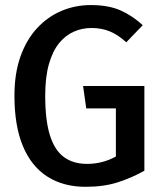

<svg xmlns="http://www.w3.org/2000/svg" viewBox="-20 -724 640 758"><path d="M318 13.5Q230 13.5 167 -26.8Q104 -67 70.5 -147Q37 -227 37 -346Q37 -434.5 61 -501.5Q85 -568.5 127 -613.5Q169 -658.5 223.2 -681.2Q277.5 -704 338 -704Q408.5 -704 455.8 -683Q503 -662 543.5 -624.5L478.5 -557Q447 -586 414.2 -599.8Q381.5 -613.5 341 -613.5Q304.5 -613.5 271.8 -599.2Q239 -585 213.5 -553.8Q188 -522.5 173.2 -471.2Q158.5 -420 158.5 -345.5Q158.5 -249.5 177 -190.2Q195.5 -131 232.2 -104Q269 -77 323.5 -77Q355 -77 383.5 -84.5Q412 -92 437.5 -106V-296H320.5L308 -384.5H550V-50Q501 -22.5 445.8 -4.5Q390.5 13.5 318 13.5Z"/></svg>

Font: Fira Code Light Medium
Style: Regular
Weight: 500
Monospace: yes
Version: Version 5.002